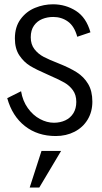

<svg xmlns="http://www.w3.org/2000/svg" viewBox="-20 -613 470 881"><path d="M13.2 -162.6 76.7 -194.3Q84 -149.9 107.7 -116.9Q131.3 -84 163.3 -66.9Q195.3 -49.8 227.5 -49.8Q256.3 -49.8 279.8 -60.8Q303.2 -71.8 316.7 -93.5Q330.1 -115.2 330.1 -145.5Q330.1 -177.2 314.7 -198.7Q299.3 -220.2 276.1 -233.6Q252.9 -247.1 211.4 -265.1L197.3 -271.5Q147.5 -293 118.4 -310.5Q89.4 -328.1 68.8 -358.9Q48.3 -389.6 48.3 -436.5Q48.3 -489.7 74.5 -525.1Q100.6 -560.5 140.6 -576.9Q180.7 -593.3 223.1 -593.3Q281.2 -593.3 328.6 -563Q376 -532.7 395 -464.8L334.5 -444.3Q321.3 -492.7 292 -513.9Q262.7 -535.2 224.1 -535.2Q197.8 -535.2 174.3 -525.9Q150.9 -516.6 136 -495.6Q121.1 -474.6 121.1 -441.9Q121.1 -409.2 138.2 -387.2Q155.3 -365.2 180.4 -352.1Q205.6 -338.9 249.5 -321.8Q299.8 -301.8 332.3 -281.2Q364.7 -260.7 384.3 -228Q403.8 -195.3 403.8 -146.5Q403.8 -100.1 382.1 -64.2Q360.4 -28.3 322 -8.5Q283.7 11.2 235.8 11.2Q152.8 11.2 94.5 -34.4Q36.1 -80.1 13.2 -162.6ZM170.4 79.6H260.3L160.2 247.6H116.2Z"/></svg>

Font: Decalotype Light
Style: Regular
Weight: 300
Designer: Alfredo Marco Pradil
Foundry: Alfredo Marco Pradil
Version: Version 1.0